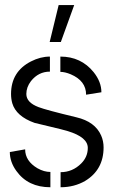

<svg xmlns="http://www.w3.org/2000/svg" viewBox="-20 -748 456 772"><path d="M179.7 -579.1 215.8 -727.5H278.3L224.6 -579.1ZM19.5 -136.7 81.1 -147.5Q81.1 -100.6 130.9 -71.3Q157.2 -56.6 182.6 -56.6V4.9Q92.8 4.9 45.9 -60.5Q19.5 -96.7 19.5 -136.7ZM24.4 -370.1Q24.4 -460 104.5 -501Q142.6 -520.5 180.7 -520.5V-460Q134.8 -460 104.5 -421.9Q85.9 -397.5 85.9 -370.1Q85.9 -335.9 134.8 -317.4Q165 -305.7 287.1 -276.4Q362.3 -258.8 386.7 -203.1Q396.5 -180.7 396.5 -155.3Q396.5 -65.4 322.3 -20.5Q278.3 4.9 223.6 4.9V-55.7Q271.5 -55.7 306.6 -90.8Q333 -117.2 333 -153.3Q333 -196.3 252.9 -220.7Q230.5 -227.5 179.7 -239.3Q138.7 -249 119.1 -253.9Q44.9 -280.3 29.3 -333Q24.4 -350.6 24.4 -370.1ZM222.7 -459V-520.5Q305.7 -520.5 356.4 -458Q387.7 -418.9 387.7 -377L326.2 -367.2Q326.2 -422.9 264.6 -449.2Q241.2 -459 222.7 -459Z"/></svg>

Font: Post No Bills Colombo
Style: Medium
Weight: 600
Designer: Kosala Senevirathne, Siva Puranthara, Lasantha Premarathna, Tharique Azeez
Foundry: Mooniak
Version: Version 1.220 ; ttfautohint (v1.5)